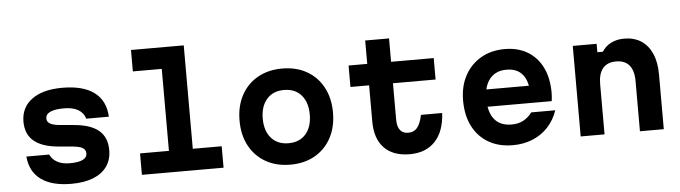

<svg xmlns="http://www.w3.org/2000/svg" viewBox="-51 -1064 4602 1299"><g transform="rotate(-5 2250.0 -414.5)"><path d="M254.9 -191.4Q269.1 -158.8 303.1 -139.7Q337.1 -120.7 388.5 -120.7Q447.3 -120.7 476.7 -135Q506.2 -149.3 506.2 -177.9Q506.2 -201.7 485.8 -214.3Q465.5 -226.8 421.9 -231.1L321 -240.1Q210.6 -249.9 155.6 -296.6Q100.7 -343.3 100.7 -428.2Q100.7 -524.2 174.9 -579Q249.1 -633.8 382 -633.8Q522.6 -633.8 598.2 -577.5Q673.8 -521.1 679.3 -411.4H525.8Q514.5 -450.8 478.3 -472.5Q442.1 -494.2 381.5 -494.2Q319.4 -494.2 288.1 -479.5Q256.7 -464.8 256.7 -435.4Q256.7 -413.9 277.1 -401.3Q297.4 -388.8 341 -384.5L441.9 -375.5Q553.3 -365.7 607.8 -319Q662.2 -272.3 662.2 -186.6Q662.2 -121.4 630 -75.6Q597.8 -29.7 536.6 -5.4Q475.4 19 387.9 19Q255.1 19 181.7 -34.8Q108.4 -88.5 99.7 -191.4Z M867.7 -848H1226V-145.6H1422.3V0H867.7V-145.6H1064V-702.4H867.7Z M1875.1 19Q1780.3 19 1708.6 -21.6Q1636.9 -62.3 1597.3 -135.7Q1557.7 -209.2 1557.7 -307.4Q1557.7 -405.7 1597.3 -479.2Q1636.9 -552.6 1708.5 -593.2Q1780.1 -633.8 1874.9 -633.8Q1970.7 -633.8 2041.9 -593.2Q2113.1 -552.6 2152.7 -479.2Q2192.3 -405.7 2192.3 -307.4Q2192.3 -209.2 2152.7 -135.7Q2113.1 -62.3 2042 -21.6Q1970.9 19 1875.1 19ZM1875 -126.6Q1949.9 -126.6 1992.3 -175.2Q2034.7 -223.9 2034.7 -307.4Q2034.7 -391 1992.3 -439.6Q1949.9 -488.2 1875 -488.2Q1800.7 -488.2 1758 -439.6Q1715.3 -391 1715.3 -307.4Q1715.3 -223.9 1758 -175.2Q1800.7 -126.6 1875 -126.6Z M2613.8 -773.8V-614.9H2903.3V-469.3H2613.8V-222.3Q2613.8 -175.3 2632.6 -151Q2651.4 -126.6 2688.5 -126.6Q2726.6 -126.6 2748.8 -153Q2771 -179.5 2784 -239.7H2928Q2921.4 -114.9 2858.4 -48Q2795.4 19 2686 19Q2573.4 19 2512.6 -43.8Q2451.8 -106.7 2451.8 -222.3V-469.3H2325.1V-614.9H2451.8V-773.8Z M3207.3 -372.4H3583.5L3533.9 -310.9Q3533.9 -400.1 3496.8 -446.9Q3459.8 -493.7 3386.5 -493.7Q3312.9 -493.7 3273.1 -444.6Q3233.3 -395.6 3233.3 -310.9Q3233.3 -220.1 3272.3 -170.6Q3311.4 -121.1 3390.5 -121.1Q3435.4 -121.1 3470 -139.7Q3504.5 -158.3 3528.3 -191.4H3691.8Q3669.3 -125.5 3625.4 -78.3Q3581.4 -31 3520.3 -6Q3459.3 19 3386.1 19Q3291.6 19 3222 -21.1Q3152.4 -61.3 3114.3 -135.1Q3076.2 -209 3076.2 -310.9Q3076.2 -407.9 3115.6 -480.4Q3154.9 -552.9 3224.7 -593.3Q3294.6 -633.8 3386.5 -633.8Q3475.7 -633.8 3541 -595Q3606.3 -556.1 3641.9 -484Q3677.5 -411.9 3677.5 -311.5Q3677.5 -296.7 3676.2 -281.8Q3675 -266.8 3673.3 -255.1H3207.3Z M3847.7 0V-614.9H4009.7V-557.9H4047.1Q4069.2 -593.9 4108.4 -613.9Q4147.7 -633.8 4197.4 -633.8Q4265.2 -633.8 4313 -602.7Q4360.7 -571.6 4386.4 -513.1Q4412.1 -454.7 4412.1 -371.5V0H4250.1V-341.5Q4250.1 -412.4 4219.6 -448.6Q4189.1 -484.7 4130.3 -484.7Q4070.6 -484.7 4040.2 -448.6Q4009.7 -412.4 4009.7 -341.5V0Z"/></g></svg>

Font: Martian Mono SemiExpanded
Style: Regular
Weight: 400
Width: 6
Monospace: yes
Designer: Roman Shamin
Foundry: Evil Martians
Version: Version 1.000